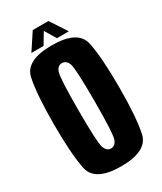

<svg xmlns="http://www.w3.org/2000/svg" viewBox="-200 -865 796 943"><g transform="rotate(-30 198.0 -393.5)"><path d="M197 4.5Q345.5 4.5 363.8 -82.5Q382 -169.5 382 -337.5Q382 -506.5 363.8 -593.8Q345.5 -681 197 -681Q49 -681 31 -594.2Q13 -507.5 13 -337.5Q13 -169.5 31.2 -82.5Q49.5 4.5 197 4.5ZM197 -96.5Q173.5 -96.5 162.8 -125.5Q152 -154.5 152 -337.5Q152 -524.5 162.8 -552.5Q173.5 -580.5 197 -580.5Q221.5 -580.5 232.2 -552.5Q243 -524.5 243 -337.5Q243 -154.5 232.2 -125.5Q221.5 -96.5 197 -96.5ZM92.5 -698.5H161.5L199.5 -762L237.5 -698.5H305L243.5 -792.5H154.5Z"/></g></svg>

Font: Anybody ExtraCondensed
Style: Bold
Weight: 700
Width: 2
Version: Version 1.113;gftools[0.9.25]